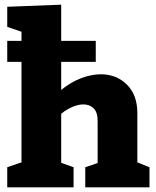

<svg xmlns="http://www.w3.org/2000/svg" viewBox="-20 -802 667 822"><path d="M11 0V-86L72 -107V-537H11V-627H72V-666L11 -687V-773L242 -782V-627H390V-537H242V-417Q284 -451 328 -467.5Q372 -484 412 -484Q478 -484 523 -440Q568 -396 568 -318V-107L620 -86V0H345V-86L398 -104V-285Q398 -321 381 -338Q364 -355 337 -355Q316 -355 291.5 -345Q267 -335 242 -315V-105L295 -86V0Z"/></svg>

Font: Bitter ExtraBold
Style: Regular
Weight: 800
Designer: Sol Matas, and Bitter project Authors
Foundry: Sol Matas
Version: Version 2.001